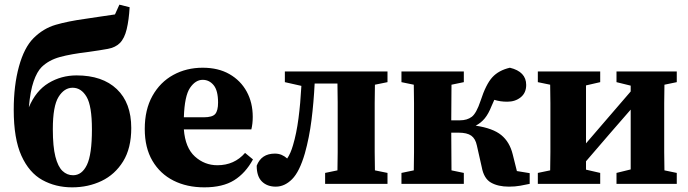

<svg xmlns="http://www.w3.org/2000/svg" viewBox="-20 -790 2958 825"><path d="M290 15Q219 15 162 -16.5Q105 -48 72 -121Q39 -194 39 -318Q39 -423 61.5 -504.5Q84 -586 124 -626Q166 -668 219.5 -683.5Q273 -699 346 -709Q376 -713 409.5 -718.5Q443 -724 474 -728L493 -770L537 -759Q534 -705 524.5 -665Q515 -625 495 -605Q476 -586 443.5 -580Q411 -574 361 -567Q285 -558 237.5 -545Q190 -532 159 -502Q139 -482 124.5 -440.5Q110 -399 104 -329Q134 -400 188.5 -433Q243 -466 309 -466Q420 -466 482 -407Q544 -348 544 -240Q544 -153 509 -96.5Q474 -40 416.5 -12.5Q359 15 290 15ZM294 -37Q332 -37 353.5 -81.5Q375 -126 375 -234Q375 -335 352 -374Q329 -413 292 -413Q256 -413 231.5 -373.5Q207 -334 207 -235Q207 -160 218 -117Q229 -74 248.5 -55.5Q268 -37 294 -37Z M851 -447Q820 -447 796.5 -412.5Q773 -378 770 -286H855Q893 -286 905 -300.5Q917 -315 917 -349Q917 -401 898 -424Q879 -447 851 -447ZM858 15Q783 15 725.5 -14Q668 -43 635 -99Q602 -155 602 -236Q602 -319 635 -378Q668 -437 724.5 -468Q781 -499 851 -499Q918 -499 966 -471.5Q1014 -444 1040 -396.5Q1066 -349 1066 -288Q1066 -258 1060 -234H770Q776 -155 817.5 -117.5Q859 -80 914 -80Q987 -80 1033 -133L1067 -105Q1035 -46 986 -15.5Q937 15 858 15Z M1165 12Q1128 12 1105.5 -10Q1083 -32 1083 -78Q1103 -130 1161 -130Q1177 -130 1190 -124.5Q1203 -119 1214 -109Q1229 -131 1239 -166Q1254 -216 1262.5 -281Q1271 -346 1275 -421L1204 -437V-483H1645V-437L1591 -426Q1590 -389 1590 -347Q1590 -305 1590 -273V-210Q1590 -178 1590 -136.5Q1590 -95 1591 -58L1645 -47V0H1377V-47L1430 -58Q1431 -94 1431 -136Q1431 -178 1431 -210V-273Q1431 -306 1431 -350Q1431 -394 1430 -431H1332Q1328 -350 1318.5 -274.5Q1309 -199 1290 -131Q1267 -52 1235 -20Q1203 12 1165 12Z M2050 -72 2029 -165Q2023 -194 2005 -207Q1987 -220 1950 -220H1919Q1919 -180 1919.5 -137Q1920 -94 1920 -58L1973 -47V0H1705V-47L1758 -58Q1759 -94 1759 -136Q1759 -178 1759 -210V-273Q1759 -305 1759 -347Q1759 -389 1758 -426L1705 -437V-483H1973V-437L1920 -426Q1920 -391 1919.5 -349.5Q1919 -308 1919 -273H1956Q1987 -273 2007 -288Q2027 -303 2045 -357Q2068 -428 2095.5 -458Q2123 -488 2171 -499Q2241 -482 2241 -425Q2241 -391 2217.5 -372Q2194 -353 2160 -353Q2144 -353 2130.5 -355Q2117 -357 2104 -361Q2098 -349 2092 -334Q2079 -301 2063 -281.5Q2047 -262 2024 -250Q2098 -239 2134 -209.5Q2170 -180 2183 -127L2201 -55L2256 -46V0Q2238 4 2215.5 8Q2193 12 2167 12Q2120 12 2089.5 -5.5Q2059 -23 2050 -72Z M2629 -437V-483H2888V-437L2835 -426Q2834 -389 2834 -347Q2834 -305 2834 -273V-210Q2834 -178 2834 -136.5Q2834 -95 2835 -58L2888 -47V0H2629V-47L2690 -62V-319L2603 -219L2498 -97V-61L2559 -47V0H2291V-47L2344 -58Q2345 -95 2345 -136.5Q2345 -178 2345 -210V-273Q2345 -305 2345 -347Q2345 -389 2344 -426L2291 -437V-483H2559V-437L2498 -423V-174L2578 -267L2690 -397V-422Z"/></svg>

Font: Source Serif 4
Style: Bold
Weight: 700
Designer: Frank Grießhammer
Foundry: Adobe
Version: Version 4.005;hotconv 1.1.0;makeotfexe 2.6.0